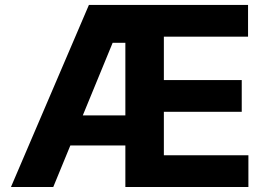

<svg xmlns="http://www.w3.org/2000/svg" viewBox="-20 -747 1070 767"><path d="M23.8 0 335.2 -727.3H970.9V-600.5H634.6V-427.2H945.7V-300.4H634.6V-126.8H972.3V0H480.8V-165.8H261L192.8 0ZM310.7 -285.9H480.8V-576H430Z"/></svg>

Font: Inter UI
Style: Bold
Weight: 700
Designer: Rasmus Andersson
Foundry: rsms
Version: 3.2;8d6f07862